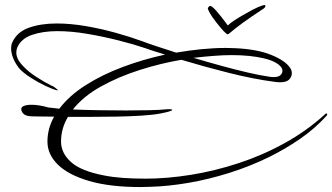

<svg xmlns="http://www.w3.org/2000/svg" viewBox="-20 -645 1344 777"><path d="M548 112Q425 112 341 87.5Q257 63 214.5 21.5Q172 -20 172 -72Q172 -125 199 -173Q173 -173 151.5 -173.5Q130 -174 116 -174Q88 -174 78 -182Q68 -190 66 -201Q65 -212 77 -216.5Q89 -221 108 -221Q138 -221 176 -210Q184 -209 195 -208Q206 -207 220 -205Q260 -258 327 -300.5Q394 -343 477 -374Q560 -405 648 -424Q627 -431 607 -437Q587 -443 568 -450Q521 -466 459.5 -481.5Q398 -497 333.5 -508Q269 -519 212 -519Q154 -519 110 -504Q66 -489 50 -453Q46 -444 46 -432Q46 -419 53 -405Q60 -391 77 -374Q96 -354 127.5 -333.5Q159 -313 187 -299Q194 -297 202 -291Q210 -285 213.5 -281.5Q217 -278 209 -280Q195 -283 165 -297Q135 -311 104.5 -330.5Q74 -350 57 -369Q41 -390 33 -410.5Q25 -431 25 -448Q25 -464 30 -474Q49 -516 97.5 -533Q146 -550 209 -550Q265 -550 326.5 -539.5Q388 -529 447.5 -512.5Q507 -496 556 -478Q582 -468 617.5 -456.5Q653 -445 693 -432Q745 -441 796 -446Q847 -451 894 -451Q904 -451 913 -450.5Q922 -450 931 -450Q1021 -446 1078.5 -422.5Q1136 -399 1155 -369Q1161 -360 1161 -348Q1161 -335 1150.5 -323.5Q1140 -312 1113 -312Q1108 -312 1102.5 -312.5Q1097 -313 1090 -314Q1006 -325 906.5 -350Q807 -375 714 -403Q631 -389 546 -362Q461 -335 389.5 -295.5Q318 -256 275 -202Q322 -200 378 -199Q434 -198 489 -198Q539 -198 584 -199Q629 -200 658 -203H666Q677 -203 677 -200Q677 -198 666.5 -194.5Q656 -191 631 -186Q600 -180 552 -177Q504 -174 448 -173Q392 -172 337 -172H255Q227 -125 227 -72Q227 -26 267 10.5Q307 47 401 65Q436 72 478 75Q520 78 569 78Q656 78 752.5 62.5Q849 47 946.5 15Q1044 -17 1134 -67Q1224 -117 1298 -185Q1299 -186 1301 -186Q1303 -186 1304 -183Q1305 -180 1302 -177Q1255 -125 1195 -83.5Q1135 -42 1068 -9Q990 29 907 55Q824 81 742.5 95Q661 109 588 111Q578 111 568 111.5Q558 112 548 112ZM1087 -333Q1107 -333 1115 -341Q1123 -349 1123 -358Q1123 -366 1120 -370Q1103 -396 1047.5 -409Q992 -422 918 -422Q885 -422 846 -419Q807 -416 763 -411Q820 -394 876.5 -378.5Q933 -363 982.5 -351.5Q1032 -340 1067 -335Q1072 -334 1077.5 -333.5Q1083 -333 1087 -333ZM902 -506Q892 -507 855 -555Q837 -578 829 -592.5Q821 -607 821 -612Q826 -621 831 -621Q844 -621 902 -542Q912 -552 930.5 -564Q949 -576 976 -591Q1005 -608 1024 -616Q1043 -624 1051 -625Q1054 -624 1054 -620Q1054 -615 1045 -609Q999 -579 964.5 -554Q930 -529 907 -509Z"/></svg>

Font: WindSong
Style: Regular
Weight: 400
Designer: Robert E. Leuschke
Foundry: Robert E. Leuschke
Version: Version 1.010; ttfautohint (v1.8.3)